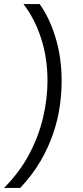

<svg xmlns="http://www.w3.org/2000/svg" viewBox="-37 -750 411 950"><path d="M159 -730Q207 -664 237.5 -565Q268 -466 268 -348Q268 -288 258.5 -222.5Q249 -157 226 -89Q203 -21 163.5 47Q124 115 63 180H-17Q61 101 108 12Q155 -77 176.5 -170Q198 -263 198 -350Q198 -464 166 -561.5Q134 -659 79 -730Z"/></svg>

Font: MuseoModerno Thin Light
Style: Italic
Weight: 300
Italic angle: -9°
Version: Version 1.003